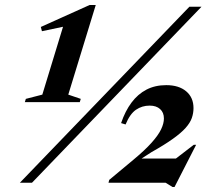

<svg xmlns="http://www.w3.org/2000/svg" viewBox="-20 -732 862 769"><path d="M59.5 0 738.5 -705H787L108 0ZM617.5 -45.5 756 -152H765.5L679 17H671L643.5 0H414.5L417.5 -11.5L513.5 -91.5Q560.5 -130.5 587.2 -160.5Q614 -190.5 625.2 -214Q636.5 -237.5 636.5 -257.5Q636.5 -281.5 621.2 -295.2Q606 -309 579.5 -309Q549 -309 524.8 -292.5Q500.5 -276 483 -233.5L465 -239Q481.5 -287.5 506.8 -321.2Q532 -355 566.5 -373Q601 -391 646 -391Q696.5 -391 725.8 -366.2Q755 -341.5 755 -299Q755 -278.5 748.2 -259.2Q741.5 -240 723.5 -219.8Q705.5 -199.5 672.2 -175.8Q639 -152 586.5 -122.5L524.5 -82.5L531 -97H723.5ZM149.5 -353 243.5 -661 297.5 -638.5 148 -607 143.5 -624 339 -712H363.5L253.5 -353L303.5 -336L299.5 -323H79.5L83.5 -336Z"/></svg>

Font: Newsreader 60pt
Style: Bold Italic
Weight: 700
Italic angle: -17°
Designer: Hugues Gentile
Foundry: Production Type
Version: Version 1.003